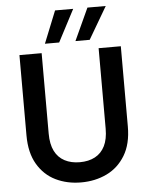

<svg xmlns="http://www.w3.org/2000/svg" viewBox="-61 -972 797 1034"><g transform="rotate(-5 337.5 -455.5)"><path d="M336 12Q260 12 198.5 -18Q137 -48 100.5 -110Q64 -172 64 -266V-700H184V-265Q184 -208 202.5 -171Q221 -134 256 -115.5Q291 -97 338 -97Q386 -97 420.5 -115.5Q455 -134 473.5 -171Q492 -208 492 -265V-700H612V-266Q612 -172 574.5 -110Q537 -48 474.5 -18Q412 12 336 12ZM371 -749 451 -923H550L448 -749ZM206 -749 276 -923H374L283 -749Z"/></g></svg>

Font: DM Sans 10pt SemiBold
Style: Regular
Weight: 600
Version: Version 4.004;gftools[0.9.30]